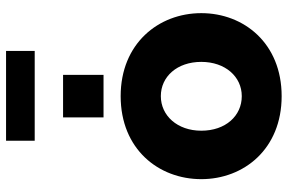

<svg xmlns="http://www.w3.org/2000/svg" viewBox="-182 -782 973 650"><g transform="rotate(-90 305.0 -456.5)"><path d="M154 -826H458V-923H154ZM233 -593H377V-730H233ZM24 -262C24 -118 126 10 305 10C484 10 586 -118 586 -262C586 -407 483 -535 305 -535C126 -535 24 -407 24 -262ZM305 -125C238 -125 188 -180 188 -262C188 -343 239 -399 305 -399C371 -399 421 -344 421 -262C421 -181 371 -125 305 -125Z"/></g></svg>

Font: FIGSv2-sans-serif ExtraBold
Style: Regular
Weight: 800
Designer: Matt McInerney, Pablo Impallari, Rodrigo Fuenzalida,Mirko Velimirovic
Foundry: Matt McInerney, Pablo Impallari, Rodrigo Fuenzalida
Version: Version 4.021;hotconv 1.0.109;makeotfexe 2.5.65596